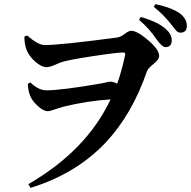

<svg xmlns="http://www.w3.org/2000/svg" viewBox="-20 -847 924 929"><path d="M128 62 117 44Q398 -118 515 -366Q401 -359 284 -330Q270 -326 249 -319Q223 -309 211 -309Q190 -309 162 -335Q136 -359 126 -383Q115 -411 115 -442L127 -448Q166 -410 205 -410Q277 -410 468 -443Q473 -444 483 -446Q506 -452 513 -452Q529 -452 547 -442Q568 -500 585 -579Q589 -593 577 -593Q545 -593 430.5 -575.5Q316 -558 280 -547Q267 -543 248 -534Q221 -522 205 -522Q181 -522 150 -549Q121 -575 109.5 -603.5Q98 -632 98 -670L112 -675Q164 -629 197 -629Q271 -629 544 -665Q563 -667 585 -684Q603 -698 615 -698Q643 -698 695 -654Q750 -608 750 -576Q750 -559 721 -536Q696 -516 691 -502Q619 -293 491 -157Q348 -6 128 62ZM781 -619Q764 -619 737 -657Q706 -705 653 -751L661 -765Q747 -740 783 -706Q811 -681 811 -653Q811 -619 781 -619ZM853 -689Q843 -689 834 -697Q829 -702 816 -719Q812 -724 810 -727Q772 -776 724 -814L732 -827Q812 -810 852 -781Q884 -755 884 -722Q884 -689 853 -689Z"/></svg>

Font: GenRyuMin TW B
Style: Regular
Weight: 700
Version: Version 1.501;PS 1;hotconv 16.6.51;makeotf.lib2.5.65220